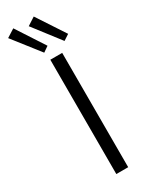

<svg xmlns="http://www.w3.org/2000/svg" viewBox="-292 -971 773 1008"><g transform="rotate(-30 94.5 -466.5)"><path d="M84 0V-693H156V0ZM198 -741 74 -902 122 -933 233 -764ZM75 -741 -51 -902 -2 -933 108 -764Z"/></g></svg>

Font: Ubuntu Sans Condensed
Style: Regular
Weight: 400
Width: 3
Designer: Dalton Maag Ltd
Foundry: Dalton Maag Ltd
Version: Version 1.006; ttfautohint (v1.8.4.7-5d5b)